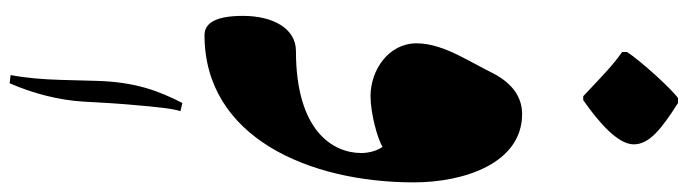

<svg xmlns="http://www.w3.org/2000/svg" viewBox="-535 -489 1429 399"><g transform="rotate(90 179.5 -289.5)"><path d="M180 -787H188C234 -819 280 -859 280 -892C280 -924 249 -949 194 -984H184C167 -973 106 -906 88 -878V-868C117 -847 129 -835 180 -787ZM53 0C265 0 359 -217 359 -435C359 -540 319 -660 217 -660C184 -660 154 -642 132 -599C121 -577 109 -556 98 -534C82 -503 70 -471 70 -441C70 -382 126 -345 180 -345C216 -345 270 -360 285 -370C292 -361 298 -344 298 -326C298 -266 251 -190 86 -190C39 -190 13 -142 13 -80C13 -27 26 0 53 0ZM153 405C175 355 188 301 191 254C194 202 195 182 197 160C203 89 206 66 211 50L194 46C169 95 150 144 148 226L146 299C145 336 142 371 136 403Z"/></g></svg>

Font: Noto Nastaliq Urdu
Style: Bold
Weight: 700
Designer: Monotype Design Team (Patrick Giasson: type design, Kamal Mansour: OpenType code, Glenda Bellarosa). Updated by Simon Co
Foundry: Monotype Imaging Inc., Simon Cozens
Version: Version 3.009